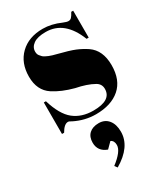

<svg xmlns="http://www.w3.org/2000/svg" viewBox="-193 -572 819 945"><g transform="rotate(-30 217.0 -99.0)"><path d="M33 10V-169H45Q71 -82 115 -47Q159 -12 225 -12Q327 -12 327 -77Q327 -105 302 -119Q263 -141 202 -153Q134 -171 88 -201Q33 -237 33 -315Q33 -393 81 -439.5Q129 -486 209 -486Q258 -486 310 -463Q329 -455 339 -455Q349 -455 356 -462Q363 -469 373 -488H384V-335H372Q321 -465 214 -465Q167 -465 144 -448.5Q121 -432 121 -407Q121 -392 128 -383.5Q135 -375 139 -371Q143 -367 152 -362.5Q161 -358 167 -355.5Q173 -353 185.5 -349Q198 -345 204 -344Q272 -327 302 -314.5Q332 -302 359 -284Q414 -246 414 -161.5Q414 -77 364 -33.5Q314 10 227 10Q165 10 107 -19Q95 -27 88 -27Q66 -27 45 10ZM188 290 177 275Q240 227 240 192Q240 167 222 159L191 190Q142 172 142 123Q142 90 161.5 72Q181 54 215.5 54Q250 54 270 78.5Q290 103 290 145Q290 230 188 290Z"/></g></svg>

Font: SVN-Abril Fatface
Style: Regular
Weight: 400
Designer: Veronika Burian, Jos? Scaglione
Foundry: TypeTogether
Version: Version 1.001